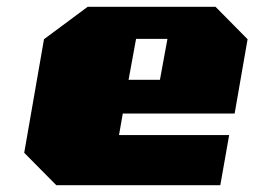

<svg xmlns="http://www.w3.org/2000/svg" viewBox="-20 -543 746 563"><path d="M145 0 51 -95 109 -428 237 -523H612L706 -428L668 -210H340L329 -147H652L626 0ZM357 -309H449L471 -429H379Z"/></svg>

Font: Tomorrow ExtraBold
Style: Italic
Weight: 800
Italic angle: -10°
Designer: Tony de Marco, Monica Rizzolli
Foundry: Just in Type
Version: Version 2.002